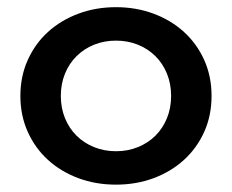

<svg xmlns="http://www.w3.org/2000/svg" viewBox="-20 -500 646 535"><path d="M36.8 -232.7Q36.8 -287.3 57.3 -332.7Q77.7 -378.2 113.6 -410.9Q149.5 -443.6 198.2 -461.8Q246.8 -480 303.2 -480Q359.5 -480 408.2 -461.8Q456.8 -443.6 492.7 -410.9Q528.6 -378.2 549.1 -332.7Q569.5 -287.3 569.5 -232.7Q569.5 -178.2 549.1 -132.7Q528.6 -87.3 492.7 -54.5Q456.8 -21.8 408.2 -3.6Q359.5 14.5 303.2 14.5Q246.8 14.5 198.2 -3.6Q149.5 -21.8 113.6 -54.5Q77.7 -87.3 57.3 -132.7Q36.8 -178.2 36.8 -232.7ZM149.5 -232.7Q149.5 -199.1 161.1 -170.7Q172.7 -142.3 193.4 -121.8Q214.1 -101.4 242.3 -90Q270.5 -78.6 303.2 -78.6Q335.9 -78.6 364.1 -90Q392.3 -101.4 413 -121.8Q433.6 -142.3 445.2 -170.7Q456.8 -199.1 456.8 -232.7Q456.8 -266.4 445.2 -294.8Q433.6 -323.2 413 -343.6Q392.3 -364.1 364.1 -375.5Q335.9 -386.8 303.2 -386.8Q270.5 -386.8 242.3 -375.5Q214.1 -364.1 193.4 -343.6Q172.7 -323.2 161.1 -294.8Q149.5 -266.4 149.5 -232.7Z"/></svg>

Font: Spartan MB SemBd
Style: Regular
Weight: 600
Designer: Matt Bailey, Mirko Velimirovic
Foundry: Matt Bailey
Version: Version 1.005